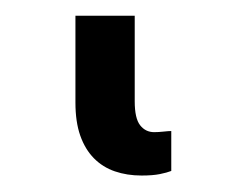

<svg xmlns="http://www.w3.org/2000/svg" viewBox="-20 23 307 239"><path d="M156.2 241.5Q138.1 241.5 123 236.3Q108 231.2 96.9 220Q85.9 208.8 79.9 191.8Q73.9 174.7 73.9 150.6V42.6H147.7V149.1Q147.7 170.5 154.5 179Q161.2 187.5 171.9 187.5Q177.2 187.5 183.6 186.8Q190 186.1 193.2 186.1V235.8Q187.9 237.9 179 239.7Q170.1 241.5 156.2 241.5Z"/></svg>

Font: Fast_Sans
Style: Regular
Weight: 400
Designer: Rasmus Andersson
Foundry: rsms
Version: Version 3.018;git-588b23468